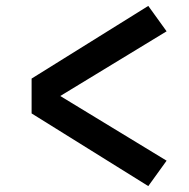

<svg xmlns="http://www.w3.org/2000/svg" viewBox="-20 -665 640 650"><path d="M482 -35 87 -281V-399L482 -645L544 -559L184 -340L544 -121Z"/></svg>

Font: Iosevka Etoile
Style: Bold
Weight: 700
Designer: Belleve Invis
Foundry: Belleve Invis
Version: Version 28.1.0; ttfautohint (v1.8.4)